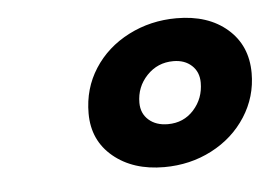

<svg xmlns="http://www.w3.org/2000/svg" viewBox="-32 -874 479 339"><g transform="rotate(-5 207.5 -705.0)"><path d="M122 -681Q122 -725 144.5 -760Q167 -795 206 -815Q245 -835 291 -835Q347 -835 381 -805.5Q415 -776 415 -727Q415 -685 392.5 -650Q370 -615 331.5 -595Q293 -575 247 -575Q192 -575 157 -604Q122 -633 122 -681ZM324 -718Q324 -737 311.5 -748.5Q299 -760 279 -760Q251 -760 232 -740Q213 -720 213 -692Q213 -673 226 -661.5Q239 -650 260 -650Q288 -650 306 -670Q324 -690 324 -718Z"/></g></svg>

Font: Kodchasan SemiBold
Style: Italic
Weight: 600
Italic angle: -10°
Version: Version 1.000; ttfautohint (v1.6)